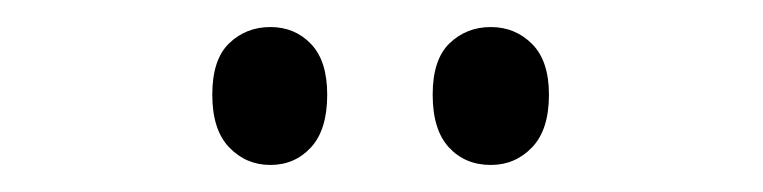

<svg xmlns="http://www.w3.org/2000/svg" viewBox="-20 -738 564 142"><path d="M137 -668Q137 -694 149.5 -706Q162 -718 180 -718Q198 -718 210 -705.5Q222 -693 222 -668Q222 -642 210 -629Q198 -616 180 -616Q162 -616 149.5 -629Q137 -642 137 -668ZM300 -668Q300 -694 312.5 -706Q325 -718 343 -718Q361 -718 373.5 -705.5Q386 -693 386 -668Q386 -642 373.5 -629Q361 -616 343 -616Q324 -616 312 -629Q300 -642 300 -668Z"/></svg>

Font: Noto Sans ExtraCondensed
Style: Regular
Weight: 400
Width: 2
Designer: Monotype Design Team
Foundry: Monotype Imaging Inc.
Version: Version 2.013